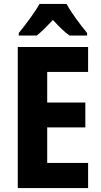

<svg xmlns="http://www.w3.org/2000/svg" viewBox="-20 -952 511 972"><path d="M317 -932H180C158 -892 107 -823 75 -785V-772H166C190 -791 217 -818 248 -851C278 -818 305 -791 332 -772H421V-785C384 -830 341 -887 317 -932ZM426 0V-127H219V-307H412V-433H219V-588H426V-714H70V0Z"/></svg>

Font: Noto Sans Bengali Condensed
Style: Bold
Weight: 700
Width: 3
Designer: Joana Ranito - Universal Thirst; Jelle Bosma - Monotype Design Team
Foundry: Universal Thirst ehf.
Version: Version 3.000